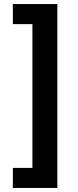

<svg xmlns="http://www.w3.org/2000/svg" viewBox="-20 -788 384 948"><path d="M43.5 140.1V41H140.1V-668.9H43.5V-768.1H263.2V140.1Z"/></svg>

Font: Inter 24pt SemiBold
Style: Regular
Weight: 600
Designer: Rasmus Andersson
Foundry: rsms
Version: Version 4.001;git-66647c0bb